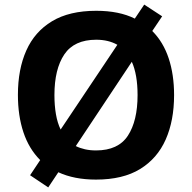

<svg xmlns="http://www.w3.org/2000/svg" viewBox="-20 -772 836 836"><path d="M738 -358Q738 -247 701.5 -164.5Q665 -82 590 -36Q515 10 398 10Q303 10 234 -22L190 44L111 -9L155 -75Q106 -124 82 -196Q58 -268 58 -359Q58 -470 94.5 -552Q131 -634 206.5 -679.5Q282 -725 399 -725Q449 -725 491 -716.5Q533 -708 567 -691L608 -752L686 -701L643 -637Q691 -589 714.5 -518Q738 -447 738 -358ZM579 -358Q579 -447 554 -503L310 -136Q328 -127 350 -122Q372 -117 398 -117Q495 -117 537 -181.5Q579 -246 579 -358ZM217 -358Q217 -313 223.5 -275Q230 -237 244 -208L491 -577Q452 -599 399 -599Q303 -599 260 -535Q217 -471 217 -358Z"/></svg>

Font: Noto Sans Gunjala Gondi
Style: Regular
Weight: 400
Designer: Ek Type
Foundry: Ek Type
Version: Version 1.004